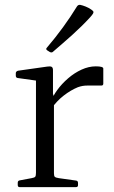

<svg xmlns="http://www.w3.org/2000/svg" viewBox="-20 -770 469 790"><path d="M128 0V-319H202V0ZM405 -426Q405 -418 397 -418H340Q330 -418 320.5 -416.5Q311 -415 300 -411Q271 -399 242.5 -377Q214 -355 193 -325L189 -350Q197 -374 215.5 -399.5Q234 -425 260 -447.5Q286 -470 315.5 -483.5Q345 -497 374 -497Q405 -497 405 -488ZM61 0Q53 0 53 -9V-18Q53 -27 62 -28L110 -37Q122 -39 125 -43Q128 -47 128 -59V-180H202V-57Q202 -46 205.5 -42.5Q209 -39 222 -37L293 -27Q301 -26 301 -17V-8Q301 0 292 0ZM128 -319V-465L146 -436L53 -449Q45 -450 45 -459V-469Q45 -476 54 -479L174 -496Q187 -498 192.5 -495Q198 -492 198 -481V-385L202 -368V-319ZM198 -557Q193 -552 185 -556L174 -563Q167 -568 173 -574Q208 -615 239 -657.5Q270 -700 297 -744Q302 -751 310 -750Q320 -748 332.5 -743Q345 -738 355 -731Q361 -727 363.5 -723.5Q366 -720 363 -714.5Q360 -709 351 -699Q316 -661 277.5 -626.5Q239 -592 198 -557Z"/></svg>

Font: Hahmlet Light
Style: Regular
Weight: 300
Designer: Minjoo Ham & Mark Frömberg
Foundry: hypertype
Version: Version 1.002